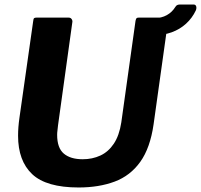

<svg xmlns="http://www.w3.org/2000/svg" viewBox="-20 -820 889 850"><path d="M660 -270Q645 -165 601 -103.5Q557 -42 487.5 -16Q418 10 328 10Q185 10 122.5 -49Q60 -108 60 -219Q60 -238 61.5 -257.5Q63 -277 66 -298L127 -727Q128 -737 131 -739.5Q134 -742 141 -742H284Q293 -742 297.5 -735Q302 -728 300 -720L237 -266Q236 -254 234.5 -243.5Q233 -233 233 -223Q233 -165 262.5 -140Q292 -115 346 -115Q389 -115 424.5 -131.5Q460 -148 484 -184Q508 -220 517 -278L580 -728Q582 -737 584.5 -739.5Q587 -742 594 -742H708Q716 -742 720.5 -735Q725 -728 723 -720L660 -270ZM837 -800Q846 -800 848.5 -792Q851 -784 847 -774Q831 -740 803.5 -715Q776 -690 740 -677Q704 -664 662 -664L666 -740Q695 -740 718.5 -753Q742 -766 756 -789Q760 -796 765.5 -798Q771 -800 776 -800Z"/></svg>

Font: Libre Franklin Thin
Style: Bold Italic
Weight: 700
Italic angle: -8°
Version: Version 3.000